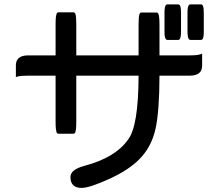

<svg xmlns="http://www.w3.org/2000/svg" viewBox="-20 -810 1040 897"><path d="M748.5 -749Q748.5 -765.6 750.2 -774.4Q752 -783.2 755.1 -786.4Q758.3 -789.6 761.7 -789.6H812.5Q815.9 -789.6 819.3 -786.6Q825.7 -779.8 825.7 -749V-665Q825.7 -647.9 824.5 -641.1Q823.2 -634.3 822 -631.3Q820.8 -628.4 819.3 -626.5Q815.9 -623.5 812.5 -623.5H761.7Q758.3 -623.5 755.9 -626Q753.4 -628.4 752.2 -631.3Q751 -634.3 749.8 -641.1Q748.5 -647.9 748.5 -665ZM856 -749Q856 -765.6 857.7 -774.4Q859.4 -783.2 862.5 -786.4Q865.7 -789.6 869.1 -789.6H918.9Q924.8 -789.6 927.7 -783.2Q932.1 -774.9 932.1 -749V-665Q932.1 -647.9 930.9 -641.1Q929.7 -634.3 928.5 -631.3Q927.2 -628.4 925.8 -626.5Q922.4 -623.5 918.9 -623.5H869.1Q865.2 -624 862.8 -626.5Q856 -633.3 856 -665ZM336.4 -551.3H627.4V-693.4Q627.4 -731 631.3 -743.2Q634.3 -751.5 640.6 -751.5H711.9Q720.7 -751.5 723.1 -732.9Q725.1 -719.2 725.1 -693.4V-551.3H867.2Q902.3 -551.3 917 -556.6L924.3 -559.6V-503.9Q924.3 -482.9 912.6 -470.7Q897.9 -456.5 867.2 -456.5H725.1Q724.6 -291 707 -210Q688 -123 630.4 -65.4Q580.6 -15.6 493.7 24.4Q398.4 67.9 361.3 67.9Q335 67.9 322 54.9Q309.1 42 309.1 17.6Q309.1 -17.6 372.6 -34.7Q518.1 -73.2 576.7 -155.8Q627 -217.8 627.4 -456.5H336.4V-243.2Q336.4 -217.3 335 -207.3Q333.5 -197.3 332.3 -193.4Q331.1 -189.5 329.1 -187.5Q326.2 -185.1 323.2 -185.1H252.9Q246.6 -185.1 243.7 -193.4Q242.7 -197.3 241.2 -207.3Q239.7 -217.3 239.7 -243.2V-456.5H111.3Q76.2 -456.5 61 -452.1L54.2 -449.7V-504.9Q54.2 -525.4 65.9 -537.1Q80.1 -551.3 111.3 -551.3H239.7V-695.3Q239.7 -720.7 241.2 -730.5Q242.7 -740.2 243.4 -742.7Q244.1 -745.1 244.6 -746.1Q245.6 -748.5 247.6 -750.5Q249.5 -752.4 252.9 -752.4H323.2Q329.6 -752.4 332.5 -744.1Q336.4 -732.4 336.4 -695.3Z"/></svg>

Font: YuPearl-Medium
Style: Medium
Weight: 500
Designer: Max Yao
Foundry: Max-Everyday
Version: Version 1.011; ttfautohint (v1.8.3)